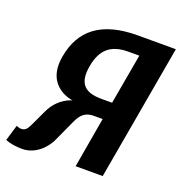

<svg xmlns="http://www.w3.org/2000/svg" viewBox="-128 -811 880 932"><g transform="rotate(20 311.5 -345.0)"><path d="M405 -260 360 0H500L623 -700H427C237 -700 143 -620 118 -479C88 -310 237 -295 237 -295C237 -295 168 -280 130 -200L90 -115C78 -90 69 -80 48 -80C38 -80 29 -85 29 -85H24L0 -5C0 -5 28 10 88 10C148 10 202 -35 226 -90L274 -195C294 -240 316 -260 360 -260ZM365 -350C275 -350 242 -390 258 -480C274 -570 321 -610 411 -610H467L421 -350Z"/></g></svg>

Font: Scada
Style: Bold Italic
Weight: 700
Designer: Jovanny Lemonad
Foundry: Jovanny Lemonad
Version: Version 3.005